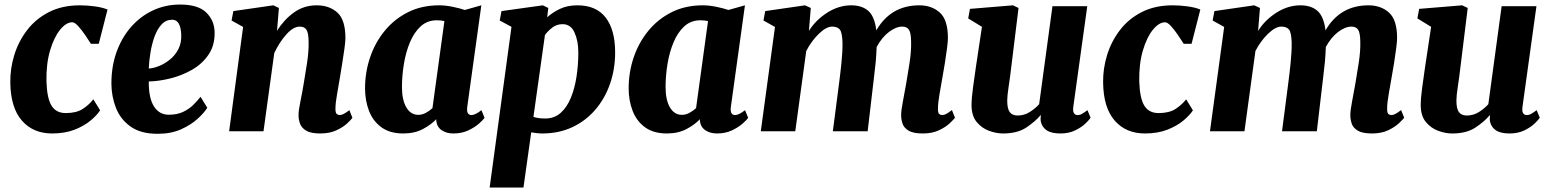

<svg xmlns="http://www.w3.org/2000/svg" viewBox="-20 -592 6995 866"><path d="M390 -394.5Q379 -412 363.5 -434.8Q348 -457.5 332.5 -474.5Q317 -491.5 306 -491.5Q278.5 -491.5 251 -457.8Q223.5 -424 205.8 -364Q188 -304 189.5 -225Q192 -147.5 212.8 -114.8Q233.5 -82 276.5 -82Q324 -82 352.5 -100.2Q381 -118.5 401 -144L431.5 -94.5Q418.5 -73.5 389.5 -49Q360.5 -24.5 316.8 -7.2Q273 10 215 10Q129.5 10 78.8 -48Q28 -106 26.5 -219.5Q25.5 -281.5 44.2 -343Q63 -404.5 101.8 -455.5Q140.5 -506.5 200.2 -537.2Q260 -568 340.5 -568Q370.5 -568 405.8 -563.5Q441 -559 465 -549L425.5 -394.5Z M915 -106Q902 -84.5 872.2 -57Q842.5 -29.5 797.2 -9Q752 11.5 691 11.5Q614.5 11.5 568.8 -21.2Q523 -54 503 -105.5Q483 -157 482.5 -212.5Q482 -290.5 505.2 -356Q528.5 -421.5 570.5 -469.8Q612.5 -518 669.2 -544.8Q726 -571.5 792 -571.5Q873 -571.5 909.8 -536Q946.5 -500.5 948 -448.5Q949.5 -388 920.8 -345.8Q892 -303.5 846 -277.2Q800 -251 748 -238.2Q696 -225.5 651 -224.5Q650.5 -149.5 674.5 -112Q698.5 -74.5 741 -74.5Q779 -74.5 806.2 -87.5Q833.5 -100.5 852.5 -119.5Q871.5 -138.5 884.5 -155.5ZM757 -503Q728.5 -503 709 -482Q689.5 -461 677.2 -427.5Q665 -394 658.8 -355.8Q652.5 -317.5 651 -283Q672.5 -284 698.2 -294.5Q724 -305 747.2 -324Q770.5 -343 784.8 -371Q799 -399 797.5 -435.5Q794.5 -503 757 -503Z M1229.5 -453.5Q1262 -504.5 1306.5 -536.2Q1351 -568 1408.5 -568Q1465.5 -568 1501.8 -535.2Q1538 -502.5 1538 -420Q1538 -405.5 1533.8 -374.5Q1529.5 -343.5 1524 -308.8Q1518.5 -274 1514 -247Q1508 -209.5 1500.5 -168.5Q1493 -127.5 1493 -100.5Q1493 -82.5 1499 -77.8Q1505 -73 1511.5 -73Q1520 -73 1529.5 -77.8Q1539 -82.5 1556 -95L1569.5 -60.5Q1564.5 -53 1546.5 -36Q1528.5 -19 1498 -4.5Q1467.5 10 1424 10Q1381.5 10 1360.8 -2.8Q1340 -15.5 1333.2 -34.5Q1326.5 -53.5 1326.5 -72Q1326.5 -94 1335 -134.8Q1343.5 -175.5 1350 -216Q1357 -256 1365 -308.5Q1373 -361 1372 -403.5Q1371.5 -444.5 1362 -458.2Q1352.5 -472 1332 -472Q1303 -472 1271.5 -436.8Q1240 -401.5 1217 -352.5L1168.5 0H1013.5L1076.5 -470.5L1024.5 -499.5L1032.5 -542L1213 -568L1238 -556Z M2087.5 -110Q2085 -90 2090.2 -81.5Q2095.5 -73 2106.5 -73Q2113.5 -73 2124 -77.5Q2134.5 -82 2151.5 -95L2165.5 -60.5Q2160 -52 2141 -35Q2122 -18 2092.5 -4Q2063 10 2025 10Q1993.5 10 1972 -4.8Q1950.5 -19.5 1947.5 -48.5L1948 -54.5Q1924.5 -29.5 1887.2 -9.8Q1850 10 1799 10Q1738.5 10 1700.2 -18Q1662 -46 1644.2 -92.5Q1626.5 -139 1626.5 -193.5Q1626.5 -265.5 1649 -332.5Q1671.5 -399.5 1714.8 -452.5Q1758 -505.5 1820 -536.8Q1882 -568 1961 -568Q1990 -568 2022.5 -561.2Q2055 -554.5 2076.5 -547L2151 -568ZM1984.5 -497Q1968.5 -500.5 1950 -500.5Q1907 -500.5 1877 -472.8Q1847 -445 1828.5 -400Q1810 -355 1801.5 -302.2Q1793 -249.5 1793 -199.5Q1793 -141 1812.8 -107.5Q1832.5 -74 1866.5 -74Q1884 -74 1900.2 -82.8Q1916.5 -91.5 1930.5 -104Z M2188.5 254 2287 -471 2234 -499.5 2242 -542 2428.5 -568 2453 -556 2448 -514Q2471.5 -535.5 2505.2 -551.8Q2539 -568 2584.5 -568Q2669.5 -568 2712 -512.5Q2754.5 -457 2754.5 -356Q2754.5 -279.5 2731.2 -213.2Q2708 -147 2664.8 -96.8Q2621.5 -46.5 2561 -18.2Q2500.5 10 2426 10Q2414 10 2401.2 8.5Q2388.5 7 2376 5L2341 254ZM2386 -65Q2406 -57.5 2439 -57.5Q2480.5 -57.5 2509 -83Q2537.5 -108.5 2555 -151.5Q2572.5 -194.5 2580.5 -247.5Q2588.5 -300.5 2588.5 -356Q2588.5 -407 2571.5 -445Q2554.5 -483 2517.5 -483Q2491.5 -483 2472 -468.2Q2452.5 -453.5 2438 -434.5Z M3276.5 -110Q3274 -90 3279.2 -81.5Q3284.5 -73 3295.5 -73Q3302.5 -73 3313 -77.5Q3323.5 -82 3340.5 -95L3354.5 -60.5Q3349 -52 3330 -35Q3311 -18 3281.5 -4Q3252 10 3214 10Q3182.5 10 3161 -4.8Q3139.5 -19.5 3136.5 -48.5L3137 -54.5Q3113.5 -29.5 3076.2 -9.8Q3039 10 2988 10Q2927.5 10 2889.2 -18Q2851 -46 2833.2 -92.5Q2815.5 -139 2815.5 -193.5Q2815.5 -265.5 2838 -332.5Q2860.5 -399.5 2903.8 -452.5Q2947 -505.5 3009 -536.8Q3071 -568 3150 -568Q3179 -568 3211.5 -561.2Q3244 -554.5 3265.5 -547L3340 -568ZM3173.5 -497Q3157.5 -500.5 3139 -500.5Q3096 -500.5 3066 -472.8Q3036 -445 3017.5 -400Q2999 -355 2990.5 -302.2Q2982 -249.5 2982 -199.5Q2982 -141 3001.8 -107.5Q3021.5 -74 3055.5 -74Q3073 -74 3089.2 -82.8Q3105.5 -91.5 3119.5 -104Z M3637 -556 3628.5 -452.5Q3659 -501.5 3711 -534.8Q3763 -568 3819.5 -568Q3868 -568 3896.5 -542.8Q3925 -517.5 3932.5 -455Q3998 -568 4126.5 -568Q4182.5 -568 4219 -535.2Q4255.5 -502.5 4255.5 -420Q4255.5 -405.5 4251.5 -374.5Q4247.5 -343.5 4242 -308.8Q4236.5 -274 4231.5 -247Q4225 -209.5 4217.8 -168.5Q4210.5 -127.5 4210.5 -100.5Q4210.5 -82.5 4216.2 -77.8Q4222 -73 4229.5 -73Q4238 -73 4247.2 -77.8Q4256.5 -82.5 4273.5 -95.5L4287.5 -61Q4282 -53.5 4264.2 -36.5Q4246.5 -19.5 4216 -4.8Q4185.5 10 4142 10Q4099 10 4078 -2.8Q4057 -15.5 4050.8 -34.5Q4044.5 -53.5 4044.5 -72Q4044.5 -94 4052.5 -134.8Q4060.5 -175.5 4067.5 -216.5Q4074.5 -256.5 4082.5 -308.8Q4090.5 -361 4089.5 -403.5Q4089 -444.5 4079.5 -458.2Q4070 -472 4050 -472Q4021.5 -472 3989.5 -447.8Q3957.5 -423.5 3934 -380Q3933 -348 3929.8 -312.5Q3926.5 -277 3922.5 -247L3893.5 0H3736.5L3764.5 -216Q3770 -257 3775.2 -307.8Q3780.5 -358.5 3780 -400.5Q3778.5 -446.5 3767.5 -459.2Q3756.5 -472 3733 -472Q3707 -472 3673.5 -439.8Q3640 -407.5 3616.5 -362L3567 0H3411.5L3475.5 -470.5L3423.5 -499.5L3431.5 -542L3611 -568Z M4504 10Q4474 10 4441.5 -1.8Q4409 -13.5 4386 -40.8Q4363 -68 4362 -115Q4362 -149.5 4368.8 -198Q4375.5 -246.5 4382 -292L4409 -471L4347 -509L4355 -552L4549 -568L4574 -556L4541 -288Q4536 -244.5 4529.5 -202.2Q4523 -160 4523 -138Q4523 -102 4534.2 -86.5Q4545.5 -71 4570 -71Q4599.5 -71 4624.2 -86.5Q4649 -102 4667 -122L4727 -564H4884L4821 -110Q4816 -73 4841 -73Q4849.5 -73 4858 -77.2Q4866.5 -81.5 4885 -95L4899 -61Q4894 -52.5 4876.5 -35.5Q4859 -18.5 4830.2 -4.2Q4801.5 10 4763 10Q4722.5 10 4701.5 -4Q4680.5 -18 4675 -42Q4672 -55 4675 -71L4673 -72Q4648.5 -43 4608.5 -16.5Q4568.5 10 4504 10Z M5319 -394.5Q5308 -412 5292.5 -434.8Q5277 -457.5 5261.5 -474.5Q5246 -491.5 5235 -491.5Q5207.5 -491.5 5180 -457.8Q5152.5 -424 5134.8 -364Q5117 -304 5118.5 -225Q5121 -147.5 5141.8 -114.8Q5162.5 -82 5205.5 -82Q5253 -82 5281.5 -100.2Q5310 -118.5 5330 -144L5360.5 -94.5Q5347.5 -73.5 5318.5 -49Q5289.5 -24.5 5245.8 -7.2Q5202 10 5144 10Q5058.5 10 5007.8 -48Q4957 -106 4955.5 -219.5Q4954.5 -281.5 4973.2 -343Q4992 -404.5 5030.8 -455.5Q5069.5 -506.5 5129.2 -537.2Q5189 -568 5269.5 -568Q5299.5 -568 5334.8 -563.5Q5370 -559 5394 -549L5354.5 -394.5Z M5663 -556 5654.5 -452.5Q5685 -501.5 5737 -534.8Q5789 -568 5845.5 -568Q5894 -568 5922.5 -542.8Q5951 -517.5 5958.5 -455Q6024 -568 6152.5 -568Q6208.5 -568 6245 -535.2Q6281.5 -502.5 6281.5 -420Q6281.5 -405.5 6277.5 -374.5Q6273.5 -343.5 6268 -308.8Q6262.5 -274 6257.5 -247Q6251 -209.5 6243.8 -168.5Q6236.5 -127.5 6236.5 -100.5Q6236.5 -82.5 6242.2 -77.8Q6248 -73 6255.5 -73Q6264 -73 6273.2 -77.8Q6282.5 -82.5 6299.5 -95.5L6313.5 -61Q6308 -53.5 6290.2 -36.5Q6272.5 -19.5 6242 -4.8Q6211.5 10 6168 10Q6125 10 6104 -2.8Q6083 -15.5 6076.8 -34.5Q6070.5 -53.5 6070.5 -72Q6070.5 -94 6078.5 -134.8Q6086.5 -175.5 6093.5 -216.5Q6100.5 -256.5 6108.5 -308.8Q6116.5 -361 6115.5 -403.5Q6115 -444.5 6105.5 -458.2Q6096 -472 6076 -472Q6047.5 -472 6015.5 -447.8Q5983.5 -423.5 5960 -380Q5959 -348 5955.8 -312.5Q5952.5 -277 5948.5 -247L5919.5 0H5762.5L5790.5 -216Q5796 -257 5801.2 -307.8Q5806.5 -358.5 5806 -400.5Q5804.5 -446.5 5793.5 -459.2Q5782.5 -472 5759 -472Q5733 -472 5699.5 -439.8Q5666 -407.5 5642.5 -362L5593 0H5437.5L5501.5 -470.5L5449.5 -499.5L5457.5 -542L5637 -568Z M6530 10Q6500 10 6467.5 -1.8Q6435 -13.5 6412 -40.8Q6389 -68 6388 -115Q6388 -149.5 6394.8 -198Q6401.5 -246.5 6408 -292L6435 -471L6373 -509L6381 -552L6575 -568L6600 -556L6567 -288Q6562 -244.5 6555.5 -202.2Q6549 -160 6549 -138Q6549 -102 6560.2 -86.5Q6571.5 -71 6596 -71Q6625.5 -71 6650.2 -86.5Q6675 -102 6693 -122L6753 -564H6910L6847 -110Q6842 -73 6867 -73Q6875.5 -73 6884 -77.2Q6892.5 -81.5 6911 -95L6925 -61Q6920 -52.5 6902.5 -35.5Q6885 -18.5 6856.2 -4.2Q6827.5 10 6789 10Q6748.5 10 6727.5 -4Q6706.5 -18 6701 -42Q6698 -55 6701 -71L6699 -72Q6674.5 -43 6634.5 -16.5Q6594.5 10 6530 10Z"/></svg>

Font: Merriweather Black
Style: Italic
Weight: 900
Italic angle: -7.8°
Designer: Eben Sorkin
Foundry: Eben Sorkin
Version: Version 2.200;gftools[0.9.31]